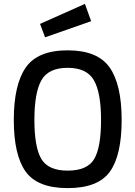

<svg xmlns="http://www.w3.org/2000/svg" viewBox="-20 -957 697 988"><path d="M328 -79Q429 -79 464.5 -138.5Q500 -198 500 -340Q500 -479 463.5 -543.5Q427 -608 328 -608Q229 -608 193 -544Q157 -480 157 -340Q157 -200 192.5 -139.5Q228 -79 328 -79ZM328 11Q173 11 112 -74Q51 -159 51 -340Q51 -521 112.5 -609.5Q174 -698 328 -698Q482 -698 544 -610Q606 -522 606 -340Q606 -157 545 -73Q484 11 328 11ZM186 -834 417 -937 449 -848 212 -765Z"/></svg>

Font: TitilliumText
Style: Medium
Weight: 500
Designer: Accademia di Belle Arti di Urbino and others
Foundry: Accademia di Belle Arti di Urbino and others.
Version: Version 60.001